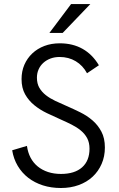

<svg xmlns="http://www.w3.org/2000/svg" viewBox="-20 -934 595 962"><path d="M285 8Q236.5 8 195 -5.2Q153.5 -18.5 121.5 -43.2Q89.5 -68 68.8 -103Q48 -138 41 -181L115 -203Q119.5 -170 133.2 -144Q147 -118 169 -100Q191 -82 220.5 -72.2Q250 -62.5 285.5 -62.5Q354 -62.5 391.2 -95.5Q428.5 -128.5 428.5 -189Q428.5 -219.5 416.8 -241.5Q405 -263.5 385 -280Q365 -296.5 339.2 -309.5Q313.5 -322.5 285 -335Q250 -350.5 215 -367.2Q180 -384 151.8 -407Q123.5 -430 105.8 -461.5Q88 -493 88 -538Q88 -577 102.2 -609.8Q116.5 -642.5 142 -666.5Q167.5 -690.5 202.5 -703.8Q237.5 -717 279.5 -717Q344.5 -717 393.8 -689.2Q443 -661.5 475.5 -607L416 -567Q395 -606 359.5 -627.2Q324 -648.5 278.5 -648.5Q254 -648.5 233.2 -640.8Q212.5 -633 197.2 -619.2Q182 -605.5 173.5 -586.5Q165 -567.5 165 -545Q165 -515 177.2 -494Q189.5 -473 210 -457Q230.5 -441 257 -428.5Q283.5 -416 312.5 -403.5Q347 -388.5 381.5 -371.5Q416 -354.5 443.5 -330.8Q471 -307 488.2 -274.2Q505.5 -241.5 505.5 -195Q505.5 -150 489.2 -112.8Q473 -75.5 444 -48.5Q415 -21.5 374.5 -6.8Q334 8 285 8ZM294 -769H227.5L336 -913.5H432.5Z"/></svg>

Font: Acari Sans
Style: Regular
Weight: 400
Designer: Alfredo Marco Pradil and Stefan Peev (font) & Cristiano Sobral (main changes)
Foundry: Alfredo Marco Pradil and Stefan Peev (font) & Cristiano Sobral (main changes)
Version: Version 1.063; ttfautohint (v1.8.3)